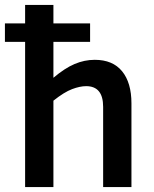

<svg xmlns="http://www.w3.org/2000/svg" viewBox="-23 -760 627 780"><path d="M194 -351V0H79V-590H-3V-665H79V-740H194V-665H343V-590H194V-444Q240 -483 280 -500Q320 -517 362 -517Q435 -517 473 -470.5Q511 -424 511 -340V0H396V-326Q396 -410 327 -410Q302 -410 270 -398Q238 -386 194 -351Z"/></svg>

Font: Inria Sans
Style: Bold
Weight: 700
Designer: Black Foundry Team
Foundry: Black Foundry
Version: Version 1.2; ttfautohint (v1.8.3)